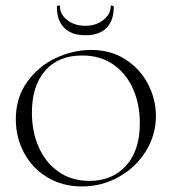

<svg xmlns="http://www.w3.org/2000/svg" viewBox="-20 -660 619 692"><path d="M37 -230Q37 -308 78 -365Q119 -422 181.5 -451Q244 -480 309 -480Q379 -480 432 -446Q485 -412 513.5 -357Q542 -302 542 -242Q542 -174 506 -115.5Q470 -57 408.5 -22.5Q347 12 275 12Q205 12 150.5 -21Q96 -54 66.5 -109.5Q37 -165 37 -230ZM484 -216Q484 -283 460 -338.5Q436 -394 389 -427Q342 -460 276 -460Q190 -460 142.5 -405Q95 -350 95 -254Q95 -186 119.5 -130Q144 -74 191 -41Q238 -8 302 -8Q385 -8 434.5 -63Q484 -118 484 -216ZM196 -638Q196 -608 222.5 -587.5Q249 -567 288 -567Q326 -567 352.5 -588Q379 -609 379 -638Q379 -640 382 -640Q385 -640 387.5 -638.5Q390 -637 390 -635Q390 -586 364 -559.5Q338 -533 288 -533Q238 -533 211.5 -559.5Q185 -586 185 -635Q185 -639 190.5 -640Q196 -641 196 -638Z"/></svg>

Font: Cormorant SC Light
Style: Regular
Weight: 300
Designer: Christian Thalmann (Catharsis Fonts)
Foundry: Catharsis Fonts
Version: Version 4.000